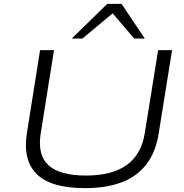

<svg xmlns="http://www.w3.org/2000/svg" viewBox="-20 -964 950 992"><path d="M419 8Q331 8 269 -10Q207 -28 170 -64.5Q133 -101 120.5 -154Q108 -207 119 -276L187 -705H259L190 -272Q173 -162 231.5 -109.5Q290 -57 424 -57Q560 -57 635.5 -112Q711 -167 728 -276L797 -705H869L800 -275Q785 -179 737 -116Q689 -53 609.5 -22.5Q530 8 419 8ZM351 -765 534 -944H608L728 -765H673L562 -895L406 -765Z"/></svg>

Font: Nunito Sans 10pt Expanded Light
Style: Italic
Weight: 300
Width: 7
Italic angle: -9°
Designer: Vernon Adams
Foundry: Vernon Adams
Version: Version 3.101;gftools[0.9.27]